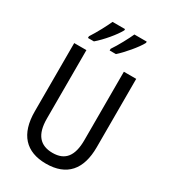

<svg xmlns="http://www.w3.org/2000/svg" viewBox="-226 -1053 1038 1172"><g transform="rotate(30 292.5 -466.5)"><path d="M453 -934V-943H366C351 -909 313 -837 284 -795V-783H328C368 -818 432 -893 453 -934ZM300 -934V-943H212C196 -907 160 -839 131 -795V-783H173C220 -823 277 -891 300 -934ZM511 -232V-714H424V-232C424 -121 383 -67 294 -67C206 -67 160 -119 160 -231V-714H74V-232C74 -73 150 10 292 10C438 10 511 -75 511 -232Z"/></g></svg>

Font: Noto Sans Malayalam Condensed
Style: Regular
Weight: 400
Width: 3
Designer: Jelle Bosma - Monotype Design Team
Foundry: Monotype Imaging Inc.
Version: Version 2.104